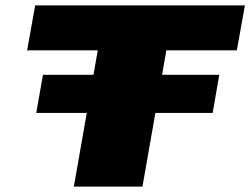

<svg xmlns="http://www.w3.org/2000/svg" viewBox="-20 -695 932 715"><path d="M115 -274.5H772L796.5 -416.5H140ZM255 0H510.5L599.5 -507.5H862L892 -675H111L81 -507.5H344Z"/></svg>

Font: Anybody Expanded Black
Style: Italic
Weight: 900
Width: 7
Italic angle: -10°
Version: Version 1.113;gftools[0.9.25]